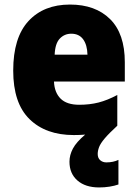

<svg xmlns="http://www.w3.org/2000/svg" viewBox="-20 -583 604 843"><path d="M409 93Q409 111 420 120.5Q431 130 447 130Q477 130 500 119V227Q483 233 461 236.5Q439 240 415 240Q355 240 320 209.5Q285 179 285 127Q285 98 300 69.5Q315 41 354 8Q331 10 304 10Q181 10 109.5 -60Q38 -130 38 -273Q38 -418 105 -490.5Q172 -563 287 -563Q399 -563 463.5 -499Q528 -435 528 -310V-225H217Q219 -177 246 -150Q273 -123 328 -123Q374 -123 413 -133Q452 -143 495 -166V-31Q458 3 439.5 25Q421 47 415 63Q409 79 409 93ZM293 -435Q263 -435 242.5 -413.5Q222 -392 220 -343H364Q363 -386 345 -410.5Q327 -435 293 -435Z"/></svg>

Font: Noto Sans Hebrew SemiCondensed Black
Style: Regular
Weight: 900
Width: 4
Designer: Ben Nathan
Foundry: Google LLC
Version: Version 3.001; ttfautohint (v1.8.4.7-5d5b)